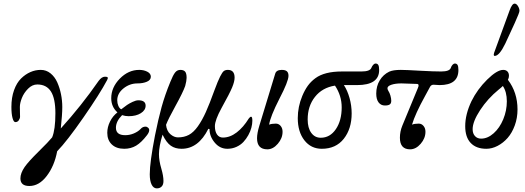

<svg xmlns="http://www.w3.org/2000/svg" viewBox="-20 -811 2903 1061"><path d="M142.1 216.8Q92.8 216.8 92.8 174.8Q92.8 146 116.2 111.8Q137.7 81.1 193.4 26.4Q249 -28.3 268.1 -51.8Q286.1 -94.2 286.1 -185.1Q286.1 -266.6 261.5 -305.4Q236.8 -344.2 186 -344.2Q158.2 -344.2 135 -320.8Q111.8 -297.4 100.8 -269.3Q89.8 -241.2 89.8 -220.2Q89.8 -203.1 90.3 -187.7Q90.8 -172.4 90.8 -166Q90.8 -156.7 84 -146.5Q77.1 -136.2 64.9 -136.2Q55.2 -136.2 49.1 -159.2Q43 -182.1 43 -220.2Q43 -272 57.6 -312.7Q72.3 -353.5 96.4 -377.2Q120.6 -400.9 148.2 -412.8Q175.8 -424.8 205.1 -424.8Q235.4 -424.8 259 -405.8Q282.7 -386.7 296.4 -356Q310.1 -325.2 317.1 -290.3Q324.2 -255.4 324.2 -219.2Q324.2 -179.2 315.9 -101.1Q429.7 -226.6 524.9 -363.8Q542 -387.2 560.1 -387.2Q572.3 -387.2 575 -383.1Q577.6 -378.9 571.8 -368.2Q531.7 -292.5 440.9 -161.6Q350.1 -30.8 295.9 24.9Q280.8 105.5 238.5 161.1Q196.3 216.8 142.1 216.8Z M666.5 11.2Q623 11.2 597.9 -12.7Q572.8 -36.6 572.8 -77.1Q572.8 -108.4 587.9 -139.2Q603 -169.9 628.9 -189.9Q594.7 -220.7 594.7 -268.1Q594.7 -328.1 642.1 -376.5Q689.5 -424.8 749.5 -424.8Q774.4 -424.8 793.9 -414.8Q813.5 -404.8 813.5 -387.2Q813.5 -368.7 791.7 -359.4Q770 -350.1 739.7 -350.1Q696.8 -350.1 662.4 -322.5Q627.9 -294.9 627.9 -256.8Q627.9 -240.2 634 -226.1Q640.1 -211.9 649.9 -207Q669.9 -222.7 682.1 -231Q694.3 -239.3 712.6 -248Q731 -256.8 744.6 -256.8Q784.7 -256.8 784.7 -227.1Q784.7 -202.1 758.3 -185.5Q731.9 -168.9 690.9 -168.9Q671.9 -168.9 654.8 -174.8Q620.6 -140.6 620.6 -105Q620.6 -64 671.9 -64Q696.8 -64 719.7 -73.7Q742.7 -83.5 756.8 -98.1Q765.6 -108.4 777.6 -110.6Q789.6 -112.8 795.9 -106.9Q805.7 -101.1 804.4 -89.4Q803.2 -77.6 791.5 -63Q761.2 -23.4 732.2 -6.1Q703.1 11.2 666.5 11.2Z M846.7 230Q828.1 230 817.9 209.2Q807.6 188.5 807.6 151.9Q807.6 86.4 836.4 -62Q854.5 -152.3 873 -219.5Q891.6 -286.6 921.4 -358.9Q936 -395.5 947.5 -410.2Q959 -424.8 976.6 -424.8Q994.6 -424.8 1002.9 -415.3Q1011.2 -405.8 1011.2 -380.9Q1011.2 -364.7 1003.4 -335.9Q990.7 -299.8 950.2 -226.6Q909.7 -153.3 897.5 -121.1Q901.4 -86.9 921.6 -69.3Q941.9 -51.8 963.4 -51.8Q997.6 -51.8 1023.7 -65.7Q1049.8 -79.6 1073.5 -113Q1097.2 -146.5 1117.7 -192.1Q1138.2 -237.8 1164.6 -311Q1184.1 -363.8 1196.3 -387.9Q1208.5 -412.1 1217 -418.5Q1225.6 -424.8 1239.3 -424.8Q1276.4 -424.8 1276.4 -381.8Q1276.4 -360.8 1262.9 -328.1Q1249.5 -295.4 1204.6 -214.8Q1167.5 -147 1167.5 -113.8Q1167.5 -84.5 1179.4 -67.6Q1191.4 -50.8 1211.4 -50.8Q1251 -50.8 1288.1 -79.3Q1325.2 -107.9 1354.5 -155.8Q1361.8 -166 1367.7 -166Q1374.5 -166 1374.5 -144Q1374.5 -126 1369.1 -105.5Q1363.8 -85 1352.3 -64.2Q1340.8 -43.5 1325.2 -26.6Q1309.6 -9.8 1286.4 0.7Q1263.2 11.2 1236.3 11.2Q1194.8 11.2 1166.3 -23.2Q1137.7 -57.6 1137.7 -98.1L1131.3 -99.1Q1076.2 11.2 983.4 11.2Q948.2 11.2 923.8 -5.9Q899.4 -22.9 878.4 -66.9Q858.4 -2.4 858.4 41Q858.4 76.7 871.6 121.1Q883.3 161.1 883.3 189Q883.3 210 873 220Q862.8 230 846.7 230Z M1457.5 14.2Q1400.4 14.2 1400.4 -46.9Q1400.4 -74.7 1413.1 -116.2L1500.5 -402.8Q1506.3 -424.8 1537.1 -424.8Q1556.6 -424.8 1565.4 -417Q1574.2 -409.2 1574.2 -392.1Q1574.2 -361.8 1524.4 -266.1Q1473.1 -165.5 1467.3 -122.1Q1480.5 -127.9 1504.4 -127.9Q1520 -127.9 1530.8 -115.2Q1541.5 -102.5 1541.5 -83Q1541.5 -46.9 1515.1 -16.4Q1488.8 14.2 1457.5 14.2Z M1758.3 11.2Q1698.7 11.2 1662.1 -35.6Q1625.5 -82.5 1625.5 -158.2Q1625.5 -221.2 1650.4 -280.8Q1664.1 -313.5 1680.9 -336.9Q1697.8 -360.4 1722.9 -378.9Q1748 -397.5 1784.4 -406.7Q1820.8 -416 1869.1 -416H1977.1Q2024.4 -416 2032.2 -436Q2036.6 -446.8 2043 -453.4Q2049.3 -460 2055.2 -460Q2065.9 -460 2070.6 -451.7Q2075.2 -443.4 2075.2 -423.8Q2075.2 -340.8 1953.1 -340.8H1880.4Q1899.9 -311 1911.6 -269.3Q1923.3 -227.5 1923.3 -184.1Q1923.3 -99.1 1879.6 -43.9Q1835.9 11.2 1758.3 11.2ZM1680.2 -150.9Q1680.2 -104 1700 -76.9Q1719.7 -49.8 1752.4 -49.8Q1803.7 -49.8 1835.9 -97.2Q1868.2 -144.5 1868.2 -217.8Q1868.2 -282.7 1831.1 -337.9Q1760.7 -326.7 1720.5 -275.6Q1680.2 -224.6 1680.2 -150.9Z M2246.1 14.2Q2189.9 14.2 2189.9 -49.8Q2189.9 -84 2203.1 -116.2L2289.1 -324.2Q2298.8 -345.7 2285.2 -347.2Q2210.4 -350.1 2198.2 -350.1Q2165.5 -350.1 2143.3 -342.8Q2121.1 -335.4 2121.1 -323.2Q2121.1 -316.4 2127 -307.1Q2132.8 -298.8 2137.5 -282.7Q2142.1 -266.6 2142.1 -253.9Q2142.1 -239.7 2133.8 -233.9Q2125.5 -228 2106.9 -228Q2085 -228 2072 -245.1Q2059.1 -262.2 2059.1 -293.9Q2059.1 -335 2078.4 -366.9Q2097.7 -398.9 2130.9 -415Q2152.8 -424.8 2194.8 -424.8Q2221.7 -424.8 2306.2 -419.9Q2377 -416 2418 -416Q2464.4 -416 2471.2 -436Q2474.6 -446.8 2481.2 -453.4Q2487.8 -460 2493.2 -460Q2503.9 -460 2508.5 -451.9Q2513.2 -443.8 2513.2 -423.8Q2513.2 -340.8 2409.2 -340.8Q2402.3 -340.8 2392.1 -341.8Q2381.8 -342.8 2376 -342.8Q2363.3 -342.8 2356.9 -332L2329.1 -280.8Q2273.9 -180.7 2256.8 -122.1Q2270 -127.9 2293.9 -127.9Q2309.6 -127.9 2320.3 -115.2Q2331.1 -102.5 2331.1 -83Q2331.1 -46.9 2304.7 -16.4Q2278.3 14.2 2246.1 14.2Z M2713.9 -502Q2708.5 -502 2708.5 -509.8Q2708.5 -513.2 2710.4 -519L2795.9 -752.9Q2809.6 -791 2823.7 -791Q2834 -791 2842.3 -777.3Q2850.6 -763.7 2850.6 -751Q2850.6 -741.2 2824.7 -684.1L2772.5 -570.8Q2739.3 -502 2713.9 -502ZM2667.5 11.2Q2611.8 11.2 2581.3 -20.8Q2550.8 -52.7 2550.8 -113.8Q2550.8 -179.2 2585.4 -252Q2617.7 -317.4 2672.1 -371.1Q2726.6 -424.8 2760.7 -424.8Q2775.4 -424.8 2783.9 -416.3Q2792.5 -407.7 2792.5 -392.1Q2792.5 -380.4 2786.6 -370.1Q2839.8 -300.3 2839.8 -206.1Q2839.8 -159.2 2824.7 -117.9Q2809.6 -76.7 2785.2 -48.8Q2760.7 -21 2729.7 -4.9Q2698.7 11.2 2667.5 11.2ZM2591.8 -97.2Q2591.8 -73.2 2604.7 -59.1Q2617.7 -44.9 2638.7 -44.9Q2674.8 -44.9 2708 -74.5Q2741.2 -104 2761 -151.9Q2780.8 -199.7 2780.8 -251Q2780.8 -303.2 2758.8 -335.9Q2749 -326.2 2735.8 -315.9Q2674.8 -266.1 2633.3 -202.6Q2591.8 -139.2 2591.8 -97.2Z"/></svg>

Font: Junicode SmCond
Style: Italic
Weight: 400
Width: 4
Italic angle: -11°
Designer: Peter S. Baker
Version: Version 2.206